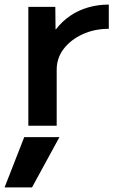

<svg xmlns="http://www.w3.org/2000/svg" viewBox="-51 -550 514 840"><path d="M89 270H-31L55 50H209ZM73 0V-520H191L192 -422H194Q220 -456 255.5 -480.5Q291 -505 334.5 -517.5Q378 -530 425 -530V-424Q362 -424 310 -400Q258 -376 227.5 -336Q197 -296 197 -245V0Z"/></svg>

Font: M PLUS 1 SemiBold
Style: Regular
Weight: 600
Designer: Coji Morishita
Foundry: UNDERFOREST DESIGN
Version: Version 1.001